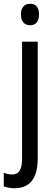

<svg xmlns="http://www.w3.org/2000/svg" viewBox="-46 -758 291 1018"><path d="M65 -681C65 -644 84 -624 114 -624C143 -624 161 -644 161 -681C161 -719 144 -738 114 -738C84 -738 65 -719 65 -681ZM32 240C114 239 154 187 154 81V-537H71V83C71 143 53 167 19 167C3 167 -11 164 -26 158V230C-10 236 8 240 32 240Z"/></svg>

Font: Noto Sans Khmer UI Condensed
Style: Regular
Weight: 400
Width: 3
Designer: Danh Hong and the Monotype Design Team
Foundry: Monotype Imaging Inc.
Version: Version 2.002